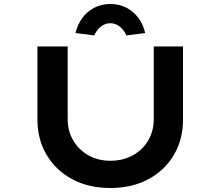

<svg xmlns="http://www.w3.org/2000/svg" viewBox="-20 -933 1101 959"><path d="M531 6Q421 6 339.5 -38.5Q258 -83 212.5 -160Q167 -237 167 -335V-701H318V-339Q318 -278 346 -231Q374 -184 422 -157Q470 -130 531 -130Q594 -130 643 -157Q692 -184 720 -231Q748 -278 748 -339V-701H894V-335Q894 -237 849 -160Q804 -83 722 -38.5Q640 6 531 6ZM451 -756 357 -768Q367 -810 391 -843Q415 -876 451 -894.5Q487 -913 531 -913Q576 -913 611.5 -894.5Q647 -876 671.5 -843Q696 -810 705 -768L611 -756Q601 -781 579.5 -799Q558 -817 531 -817Q504 -817 482.5 -799Q461 -781 451 -756Z"/></svg>

Font: Lexend Zetta SemiBold
Style: Regular
Weight: 600
Designer: Bonnie Shaver-Troup, Thomas Jockin
Foundry: Lexend
Version: Version 1.007